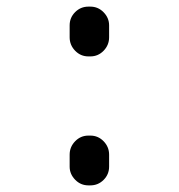

<svg xmlns="http://www.w3.org/2000/svg" viewBox="-20 -560 540 580"><path d="M247.1 -389.6Q223.6 -389.6 207 -406.7Q190.4 -423.8 190.4 -447.3V-483.4Q190.4 -506.8 207 -523.4Q223.6 -540 247.1 -540H252.9Q276.4 -540 293 -522.9Q309.6 -505.9 309.6 -483.4V-447.3Q309.6 -423.8 293 -406.7Q276.4 -389.6 252.9 -389.6ZM247.1 0Q223.6 0 207 -17.1Q190.4 -34.2 190.4 -56.6V-92.8Q190.4 -116.2 207 -133.3Q223.6 -150.4 247.1 -150.4H252.9Q276.4 -150.4 293 -133.3Q309.6 -116.2 309.6 -92.8V-56.6Q309.6 -33.2 293 -16.6Q276.4 0 252.9 0Z"/></svg>

Font: Rounded Mgen+ 1m regular
Style: Regular
Weight: 400
Designer: [Source Han Sans]
Ryoko NISHIZUKA  (kana & ideographs); Paul D. Hunt (Latin, Greek & Cyrillic); Wenlong ZHANG  (bopomofo
Version: Version 1.059.20150602